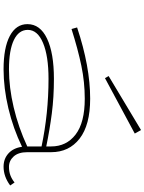

<svg xmlns="http://www.w3.org/2000/svg" viewBox="116 -932 829 1102"><g transform="rotate(90 531.0 -381.5)"><path d="M1045 -25Q994 13 937 13Q892 13 861 -15Q830 -43 823 -93Q718 -42 602 -14.5Q486 13 378 13Q254 13 186.5 -23Q119 -59 119 -124Q119 -197 202 -236.5Q285 -276 433 -276Q538 -276 631 -264Q724 -252 821 -232V-260Q821 -348 752.5 -400.5Q684 -453 547 -453Q452 -453 358 -433.5Q264 -414 147 -377L138 -409Q363 -484 547 -484Q698 -484 776 -423.5Q854 -363 854 -260V-123Q854 -72 878.5 -45Q903 -18 938 -18Q965 -18 986.5 -26Q1008 -34 1028 -50ZM821 -123V-205Q631 -245 433 -245Q302 -245 227 -213.5Q152 -182 152 -126Q152 -74 210.5 -46Q269 -18 378 -18Q482 -18 596.5 -45Q711 -72 821 -123ZM429 -569 747 -740 727 -776 417 -590Z"/></g></svg>

Font: BioRhyme Expanded ExtraLight
Style: Regular
Weight: 275
Width: 7
Designer: Aoife Mooney
Foundry: Aoife Mooney Type
Version: Version 1.000